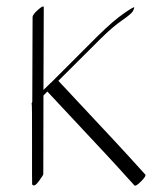

<svg xmlns="http://www.w3.org/2000/svg" viewBox="-20 -553 478 604"><path d="M116.2 -5.4Q116.2 -2 101.8 17.6Q87.4 37.1 81.1 26.9Q80.6 26.4 80.8 -99.1Q81.1 -224.6 79.8 -225.8Q78.6 -227.1 81.5 -232.4Q82 -365.7 82.5 -499Q82.5 -507.3 100.1 -522.7Q117.7 -538.1 117.7 -529.8Q117.2 -399.9 116.7 -270L137.7 -290.5Q139.6 -292.5 142.1 -294.4L289.1 -441.4Q336.9 -488.3 369.9 -511Q402.8 -533.7 402.3 -529.5Q401.9 -525.4 397.9 -517.6Q394 -509.8 364 -489Q334 -468.3 297.4 -432.1L163.6 -298.8L344.7 -105Q378.4 -68.8 437 -3.9Q440.9 0.5 423.8 17.6Q406.7 34.7 402.8 30.3Q344.7 -34.2 310.5 -70.8L128.9 -265.1L116.7 -252.4Q116.7 -128.9 116.2 -5.4Z"/></svg>

Font: ML-NILA02
Style: Regular
Weight: 400
Version: Version ML-NILA02 1.0